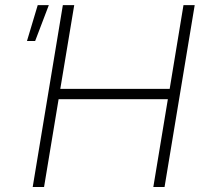

<svg xmlns="http://www.w3.org/2000/svg" viewBox="-20 -748 806 768"><path d="M110.8 0 231.4 -727.5H276.9L221.2 -392.6H658.7L713.9 -727.5H758.8L638.2 0H593.3L651.4 -351.1H214.4L156.2 0ZM87.9 -584 130.9 -727.5H175.3L120.6 -584Z"/></svg>

Font: Inter 28pt ExtraLight
Style: Italic
Weight: 250
Italic angle: -9.3988°
Designer: Rasmus Andersson
Foundry: rsms
Version: Version 4.001;git-66647c0bb